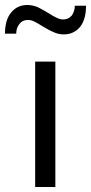

<svg xmlns="http://www.w3.org/2000/svg" viewBox="-63 -750 365 770"><path d="M78 0V-503H159V0ZM-43 -615Q-43 -671 -18 -700Q6 -730 47 -730Q66 -730 87 -722Q97 -717 108 -711Q119 -705 132 -697Q152 -684 166 -678Q178 -672 190 -672Q212 -672 225 -688Q237 -705 237 -727H282Q282 -672 258 -642Q233 -612 192 -612Q172 -612 152 -621Q133 -629 107 -645Q96 -652 88 -656.5Q80 -661 74 -664Q61 -670 49 -670Q27 -670 15 -654Q2 -638 2 -615Z"/></svg>

Font: PRinguin Sans
Style: Regular
Weight: 400
Designer: Vernon Adams
Foundry: Vernon Adams
Version: ""